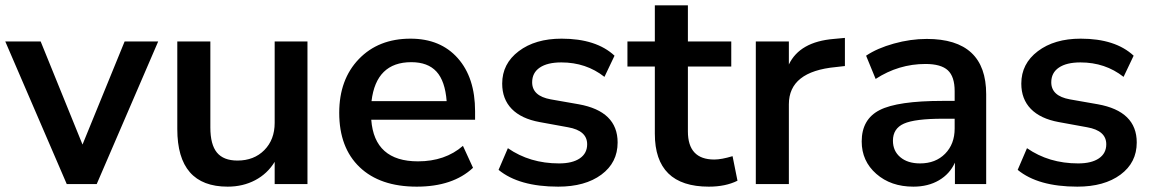

<svg xmlns="http://www.w3.org/2000/svg" viewBox="-20 -696 4358 726"><path d="M232.4 0 0 -539.1H133.8L292 -149.4L451.2 -539.1H578.1L345.7 0Z M1142.6 -539.1V0H1018.6V-84Q991.2 -39.1 944.8 -14.6Q898.4 9.8 840.8 9.8Q650.4 9.8 650.4 -208V-539.1H775.4V-213.9Q775.4 -149.4 800.3 -119.1Q825.2 -88.9 877.9 -88.9Q940.4 -88.9 979.5 -128.4Q1018.6 -168 1018.6 -231.4V-539.1Z M1555.7 9.8Q1417 9.8 1339.8 -64Q1262.7 -137.7 1262.7 -269.5Q1262.7 -395.5 1336.9 -472.7Q1411.1 -549.8 1532.2 -549.8Q1645.5 -549.8 1710.9 -476.1Q1776.4 -402.3 1776.4 -275.4V-243.2H1383.8Q1395.5 -85.9 1560.5 -85.9Q1663.1 -85.9 1730.5 -144.5L1768.6 -61.5Q1692.4 9.8 1555.7 9.8ZM1384.8 -313.5H1668.9Q1663.1 -389.6 1630.4 -425.3Q1597.7 -460.9 1535.2 -460.9Q1402.3 -460.9 1384.8 -313.5Z M2090.8 9.8Q1942.4 9.8 1865.2 -53.7L1900.4 -135.7Q1983.4 -78.1 2093.8 -78.1Q2144.5 -78.1 2172.4 -97.2Q2200.2 -116.2 2200.2 -150.4Q2200.2 -202.1 2127.9 -214.8L2020.5 -234.4Q1951.2 -247.1 1915 -284.2Q1878.9 -321.3 1878.9 -379.9Q1878.9 -455.1 1941.4 -502.4Q2003.9 -549.8 2103.5 -549.8Q2234.4 -549.8 2303.7 -485.4L2265.6 -405.3Q2196.3 -460 2102.5 -460Q2049.8 -460 2021 -440.4Q1992.2 -420.9 1992.2 -384.8Q1992.2 -333 2062.5 -320.3L2168 -301.8Q2315.4 -275.4 2315.4 -157.2Q2315.4 -81.1 2253.9 -35.6Q2192.4 9.8 2090.8 9.8Z M2660.2 9.8Q2456.1 9.8 2456.1 -190.4V-444.3H2352.5V-539.1H2456.1V-675.8H2581.1V-539.1H2745.1V-444.3H2581.1V-199.2Q2581.1 -92.8 2680.7 -92.8Q2708 -92.8 2750 -105.5L2768.6 -12.7Q2723.6 9.8 2660.2 9.8Z M2837.9 0V-539.1H2962.9V-452.1Q3003.9 -538.1 3132.8 -548.8L3174.8 -552.7V-446.3L3140.6 -442.4Q2962.9 -425.8 2962.9 -301.8V0Z M3433.6 9.8Q3348.6 9.8 3293.5 -38.6Q3238.3 -86.9 3238.3 -161.1Q3238.3 -245.1 3306.2 -279.8Q3374 -314.5 3544.9 -314.5H3589.8V-351.6Q3589.8 -406.2 3564 -430.2Q3538.1 -454.1 3479.5 -454.1Q3377.9 -454.1 3291 -397.5L3254.9 -485.4Q3296.9 -513.7 3359.9 -531.2Q3422.9 -548.8 3484.4 -548.8Q3709 -548.8 3709 -339.8V0H3590.8V-81.1Q3571.3 -38.1 3530.3 -14.2Q3489.3 9.8 3433.6 9.8ZM3356.4 -164.1Q3356.4 -125 3384.3 -101.6Q3412.1 -78.1 3459 -78.1Q3517.6 -78.1 3553.7 -114.7Q3589.8 -151.4 3589.8 -210V-247.1H3545.9Q3439.5 -247.1 3397.9 -228.5Q3356.4 -210 3356.4 -164.1Z M4053.7 9.8Q3905.3 9.8 3828.1 -53.7L3863.3 -135.7Q3946.3 -78.1 4056.6 -78.1Q4107.4 -78.1 4135.3 -97.2Q4163.1 -116.2 4163.1 -150.4Q4163.1 -202.1 4090.8 -214.8L3983.4 -234.4Q3914.1 -247.1 3877.9 -284.2Q3841.8 -321.3 3841.8 -379.9Q3841.8 -455.1 3904.3 -502.4Q3966.8 -549.8 4066.4 -549.8Q4197.3 -549.8 4266.6 -485.4L4228.5 -405.3Q4159.2 -460 4065.4 -460Q4012.7 -460 3983.9 -440.4Q3955.1 -420.9 3955.1 -384.8Q3955.1 -333 4025.4 -320.3L4130.9 -301.8Q4278.3 -275.4 4278.3 -157.2Q4278.3 -81.1 4216.8 -35.6Q4155.3 9.8 4053.7 9.8Z"/></svg>

Font: Min Sans SemiBold
Style: Regular
Weight: 600
Designer: Jinseong-Kim, NotoSansCJK, Nunito
Foundry: Jinseong-Kim
Version: Version 1.400;Glyphs 3.1.2 (3151)